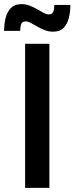

<svg xmlns="http://www.w3.org/2000/svg" viewBox="-30 -913 362 933"><path d="M92 -700H210V0H92ZM312 -889Q312 -856 304.5 -826Q297 -796 279 -777.5Q261 -759 228 -759Q207 -759 187.5 -766.5Q168 -774 151 -784Q134 -794 120 -801.5Q106 -809 95 -809Q78 -809 73 -795.5Q68 -782 68 -763H-10Q-10 -797 -2.5 -826.5Q5 -856 23.5 -874.5Q42 -893 74 -893Q95 -893 114.5 -885.5Q134 -878 151 -868Q168 -858 182 -850.5Q196 -843 207 -843Q224 -843 229 -856.5Q234 -870 234 -889Z"/></svg>

Font: Alexandria
Style: Regular
Weight: 400
Designer: Mohamed Gaber
Foundry: Kief Type Foundry
Version: Version 5.100